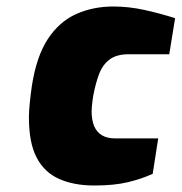

<svg xmlns="http://www.w3.org/2000/svg" viewBox="-20 -565 559 591"><path d="M270 6Q208 6 162.5 -14Q117 -34 93 -79.5Q69 -125 69 -204Q69 -221 71.5 -246.5Q74 -272 78 -300Q92 -391 127 -444.5Q162 -498 214 -521.5Q266 -545 329 -545Q376 -545 424 -534.5Q472 -524 519 -509L501 -398H376Q339 -398 317.5 -382Q296 -366 285 -337Q274 -308 267 -270Q264 -251 263 -239.5Q262 -228 262 -223Q262 -195 270 -176.5Q278 -158 294 -148.5Q310 -139 334 -139H467L450 -30Q415 -14 373 -4Q331 6 270 6Z"/></svg>

Font: Exo Thin Black
Style: Italic
Weight: 900
Italic angle: -9°
Version: Version 2.000